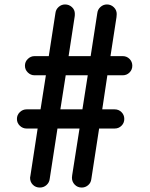

<svg xmlns="http://www.w3.org/2000/svg" viewBox="-20 -834 673 862"><path d="M462 -496 439 -343H495Q513 -343 525.5 -330.5Q538 -318 538 -300Q538 -282 525.5 -269.5Q513 -257 495 -257H425L390 -30Q388 -13 375.5 -2.5Q363 8 347 8Q328 8 315.5 -5Q303 -18 303 -36L304 -47L337 -257H238L203 -30Q201 -14 188.5 -3Q176 8 159 8Q140 8 127.5 -4.5Q115 -17 115 -36L117 -48L149 -257H99Q82 -257 69 -269.5Q56 -282 56 -300Q56 -318 69 -330.5Q82 -343 99 -343H162L186 -496H135Q118 -496 105 -508.5Q92 -521 92 -539Q92 -557 105 -569.5Q118 -582 135 -582H199L229 -776Q231 -792 243.5 -803Q256 -814 272 -814Q290 -814 303 -802Q316 -790 316 -772Q316 -762 315 -758L288 -582H387L417 -776Q419 -792 431.5 -803Q444 -814 460 -814Q478 -814 491 -801.5Q504 -789 504 -771L503 -757L476 -582H531Q549 -582 561.5 -569.5Q574 -557 574 -539Q574 -521 561.5 -508.5Q549 -496 531 -496ZM251 -343H350L374 -496H275Z"/></svg>

Font: Tsukimi Rounded SemiBold
Style: Regular
Weight: 600
Designer: Takashi Funayama
Foundry: Takashi Funayama
Version: Version 1.032; ttfautohint (v1.8.3)